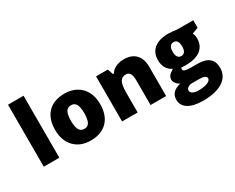

<svg xmlns="http://www.w3.org/2000/svg" viewBox="-128 -1279 2491 2039"><g transform="rotate(-30 1118.0 -260.0)"><path d="M256.8 0H65.9V-759.8H256.8Z M917.5 -277.8Q917.5 -142.1 844.5 -66.2Q771.5 9.8 640.1 9.8Q514.2 9.8 439.7 -67.9Q365.2 -145.5 365.2 -277.8Q365.2 -413.1 438.2 -488Q511.2 -563 643.1 -563Q724.6 -563 787.1 -528.3Q849.6 -493.7 883.5 -429Q917.5 -364.3 917.5 -277.8ZM559.1 -277.8Q559.1 -206.5 578.1 -169.2Q597.2 -131.8 642.1 -131.8Q686.5 -131.8 704.8 -169.2Q723.1 -206.5 723.1 -277.8Q723.1 -348.6 704.6 -384.8Q686 -420.9 641.1 -420.9Q597.2 -420.9 578.1 -385Q559.1 -349.1 559.1 -277.8Z M1375.5 0V-301.8Q1375.5 -356.9 1359.6 -385Q1343.8 -413.1 1308.6 -413.1Q1260.3 -413.1 1238.8 -374.5Q1217.3 -335.9 1217.3 -242.2V0H1026.4V-553.2H1170.4L1194.3 -484.9H1205.6Q1230 -523.9 1273.2 -543.5Q1316.4 -563 1372.6 -563Q1464.4 -563 1515.4 -509.8Q1566.4 -456.5 1566.4 -359.9V0Z M2218.3 -553.2V-460.9L2142.6 -433.1Q2158.2 -404.8 2158.2 -367.2Q2158.2 -277.8 2095.5 -228.5Q2032.7 -179.2 1908.2 -179.2Q1877.4 -179.2 1859.4 -183.1Q1852.5 -170.4 1852.5 -159.2Q1852.5 -145 1875.5 -137.5Q1898.4 -129.9 1935.5 -129.9H2027.3Q2213.4 -129.9 2213.4 26.9Q2213.4 127.9 2127.2 184.1Q2041 240.2 1885.3 240.2Q1767.6 240.2 1703.9 200.9Q1640.1 161.6 1640.1 87.9Q1640.1 -11.2 1763.2 -40Q1737.8 -50.8 1719 -74.7Q1700.2 -98.6 1700.2 -122.1Q1700.2 -147.9 1714.4 -167.7Q1728.5 -187.5 1773.4 -214.8Q1730.5 -233.9 1705.8 -274.4Q1681.2 -314.9 1681.2 -373Q1681.2 -463.4 1742.7 -513.2Q1804.2 -563 1918.5 -563Q1933.6 -563 1970.7 -559.6Q2007.8 -556.2 2025.4 -553.2ZM1801.3 68.8Q1801.3 92.3 1826.7 106.7Q1852.1 121.1 1894.5 121.1Q1963.9 121.1 2005.6 103.8Q2047.4 86.4 2047.4 59.1Q2047.4 37.1 2022 28.1Q1996.6 19 1949.2 19H1874.5Q1843.8 19 1822.5 33.4Q1801.3 47.9 1801.3 68.8ZM1861.3 -372.1Q1861.3 -287.1 1920.4 -287.1Q1947.8 -287.1 1962.6 -308.1Q1977.5 -329.1 1977.5 -371.1Q1977.5 -457 1920.4 -457Q1861.3 -457 1861.3 -372.1Z"/></g></svg>

Font: Open Sans ExtBd
Style: Bold
Weight: 800
Foundry: Ascender Corporation
Version: Version 1.10